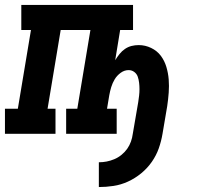

<svg xmlns="http://www.w3.org/2000/svg" viewBox="-37 -540 807 775"><path d="M362 215V115Q378 115 393.5 112Q409 109 424.5 102.5Q440 96 453.5 85Q467 74 476.5 60.5Q486 47 491.5 31.5Q497 16 499 0Q505 -32 510 -64Q515 -96 521 -128Q523 -141 524.5 -154Q526 -167 526 -180Q526 -193 524.5 -206Q523 -219 519 -230.5Q515 -242 505 -249.5Q495 -257 482 -257Q465 -257 450 -246Q435 -235 426 -220Q417 -205 412 -188.5Q407 -172 404 -155L395 -101H434V0H230V-101H275L328 -419H208L155 -101H187V0H-17V-101H35L88 -419H49V-520H500V-419H448L428 -297Q436 -310 445.5 -322Q455 -334 467.5 -342.5Q480 -351 494 -354.5Q508 -358 523 -358Q549 -358 573 -346.5Q597 -335 612 -315Q627 -295 634.5 -270Q642 -245 644 -219Q646 -193 644 -166Q642 -139 638 -112L619 0Q614 30 604 58.5Q594 87 576 113Q558 139 533 159.5Q508 180 479.5 193Q451 206 421 210.5Q391 215 362 215Z"/></svg>

Font: Iosevka Etoile Oblique
Style: Bold
Weight: 700
Italic angle: -9°
Designer: Belleve Invis
Foundry: Belleve Invis
Version: Version 15.5.2; ttfautohint (v1.8.4)